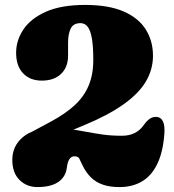

<svg xmlns="http://www.w3.org/2000/svg" viewBox="-20 -740 707 780"><path d="M139 -155 92.5 -195.5 188.5 -247Q245 -277.5 283 -312.2Q321 -347 340 -392Q359 -437 359 -497Q359 -550 353.5 -582.8Q348 -615.5 336.5 -630.8Q325 -646 307 -646Q278 -646 267.2 -623.8Q256.5 -601.5 256.5 -566.5V-513.5Q256.5 -467.5 228.2 -440Q200 -412.5 150 -412.5Q102 -412.5 73.8 -442.2Q45.5 -472 45.5 -525.5Q45.5 -576 75.2 -620.5Q105 -665 167 -692.5Q229 -720 325.5 -720Q421 -720 482 -693.5Q543 -667 572.2 -620.2Q601.5 -573.5 601.5 -513.5Q601.5 -458 572.8 -409.2Q544 -360.5 482.8 -316.8Q421.5 -273 324.5 -232.5ZM30 -90.5Q30 -147 73.2 -183.2Q116.5 -219.5 196.5 -219.5Q235.5 -219.5 268.5 -214.8Q301.5 -210 333.2 -204Q365 -198 399.2 -193.2Q433.5 -188.5 475 -188.5Q505 -188.5 527 -199.5Q549 -210.5 564.5 -232.5Q576.5 -249.5 588.8 -257.8Q601 -266 616.5 -265Q633.5 -264 642 -246.8Q650.5 -229.5 647.5 -193Q641.5 -119.5 618.2 -72.5Q595 -25.5 556.5 -2.8Q518 20 465 20Q426.5 20 398 10.2Q369.5 0.5 349 -19.8Q328.5 -40 314 -71Q306.5 -87.5 301.8 -96.2Q297 -105 282 -105Q270 -105 262.2 -93.8Q254.5 -82.5 252 -61.5Q249 -34.5 234 -16.2Q219 2 193.5 11Q168 20 132.5 20Q88.5 20 59.2 -9Q30 -38 30 -90.5Z"/></svg>

Font: Fraunces SuperSoft Wonky
Style: Regular
Weight: 900
Version: Version 1.000;[b76b70a41]